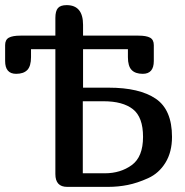

<svg xmlns="http://www.w3.org/2000/svg" viewBox="-40 -729 721 749"><path d="M384 -387Q504 -387 567.5 -344Q631 -301 631 -195Q631 -136 605.5 -94.5Q580 -53 538 -34Q496 -15 458.5 -7.5Q421 0 382 0H222Q176 0 176 -50V-537H81V-506Q81 -471 66.5 -456Q52 -441 23 -441Q-20 -441 -20 -491V-553Q-20 -574 -5.5 -582Q9 -590 40 -590H176V-659Q176 -686 186 -697.5Q196 -709 220 -709Q284 -709 284 -632V-590H500Q531 -590 545.5 -582Q560 -574 560 -553V-491Q560 -441 517 -441Q488 -441 473.5 -456Q459 -471 459 -506V-537H284V-387ZM369 -53Q430 -53 474 -85Q518 -117 518 -195Q518 -272 478.5 -303Q439 -334 364 -334H283V-53Z"/></svg>

Font: Marmelad
Style: Regular
Weight: 400
Designer: Manvel Shmavonyan
Foundry: Cyreal
Version: Version 1.001;PS 001.001;hotconv 1.0.88;makeotf.lib2.5.64775